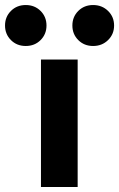

<svg xmlns="http://www.w3.org/2000/svg" viewBox="-98 -744 474 764"><path d="M4.5 -724Q40 -724 63.5 -700.5Q87 -677 87 -642.5Q87 -608 63.5 -584.5Q40 -561 4.5 -561Q-31 -561 -54.5 -584.5Q-78 -608 -78 -642.5Q-78 -677 -54.5 -700.5Q-31 -724 4.5 -724ZM272.5 -724Q308 -724 332 -700.5Q356 -677 356 -642.5Q356 -608 332 -584.5Q308 -561 272.5 -561Q237 -561 213.5 -584.5Q190 -608 190 -642.5Q190 -677 213.5 -700.5Q237 -724 272.5 -724ZM211 0H65V-507H211Z"/></svg>

Font: Hind Mysuru
Style: Bold
Weight: 700
Designer: Manushi Parikh, Hitesh Malaviya
Foundry: Indian Type Foundry
Version: Version 0.703;PS 1.0;hotconv 1.0.86;makeotf.lib2.5.63406